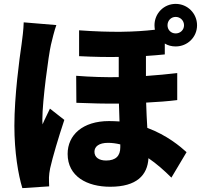

<svg xmlns="http://www.w3.org/2000/svg" viewBox="-20 -896 1040 988"><path d="M466 -115C466 -142 489 -161 536 -161C557 -161 578 -158 599 -153V-138C599 -94 576 -70 526 -70C490 -70 466 -86 466 -115ZM270 -767 102 -781C101 -743 95 -697 91 -668C80 -594 54 -402 54 -249C54 -113 74 4 95 72L233 63C232 46 232 28 232 17C232 7 235 -16 238 -30C251 -88 281 -189 311 -279L237 -337C224 -308 211 -285 199 -256C198 -260 198 -280 198 -283C198 -376 230 -613 242 -665C246 -683 261 -744 270 -767ZM842 -766C842 -790 860 -809 884 -809C908 -809 927 -790 927 -766C927 -742 908 -724 884 -724C860 -724 842 -742 842 -766ZM775 -766C775 -758 776 -750 777 -743C673 -731 554 -728 387 -740V-607C465 -603 531 -602 591 -603V-499C521 -498 448 -500 372 -506L373 -367C448 -364 522 -362 592 -363C593 -332 594 -300 595 -271C578 -272 560 -273 541 -273C405 -273 328 -201 328 -104C328 12 428 65 547 65C684 65 739 5 744 -82C785 -54 825 -19 862 18L940 -113C908 -142 840 -200 738 -238C736 -278 733 -320 732 -368C791 -371 845 -375 892 -381V-520C841 -514 788 -509 731 -505V-608C765 -610 797 -613 828 -616V-672C844 -662 863 -657 884 -657C945 -657 994 -705 994 -766C994 -827 945 -876 884 -876C823 -876 775 -827 775 -766Z"/></svg>

Font: Noto Sans JP Black
Style: Regular
Weight: 900
Designer: Ryoko NISHIZUKA 西塚涼子 (kana, bopomofo & ideographs); Paul D. Hunt (Latin, Greek & Cyrillic); Sandoll Communications 산돌커뮤니
Foundry: Adobe
Version: Version 2.002;hotconv 1.0.116;makeotfexe 2.5.65601